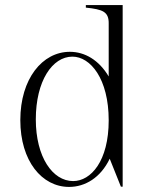

<svg xmlns="http://www.w3.org/2000/svg" viewBox="-20 -720 593 756"><path d="M252 16C315 16 376 -20 412 -95L456 15H463V-700H318V-690C385 -683 409 -674 408 -626V-419C369 -484 314 -516 255 -516C147 -516 60 -410 60 -247C60 -86 145 16 252 16ZM268 -7C187 -7 121 -102 121 -250C121 -401 186 -497 265 -497C336 -497 408 -410 408 -246C408 -86 338 -7 268 -7Z"/></svg>

Font: Sprat Condensed Light
Style: Regular
Weight: 300
Width: 3
Designer: Ethan Nakache
Foundry: Collletttivo
Version: Version 2.000;Glyphs 3.2 (3217)